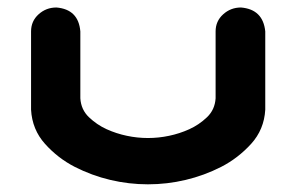

<svg xmlns="http://www.w3.org/2000/svg" viewBox="-20 -475 788 510"><path d="M373 14.6Q322.3 14.6 272.9 2.9Q223.6 -8.8 178.7 -31.7Q133.8 -54.7 99.6 -92.8Q65.4 -130.9 62.5 -183.6V-224.6V-391.6Q62.5 -418.9 82.5 -437Q102.5 -455.1 129.9 -455.1Q188.5 -450.2 193.4 -391.6V-348.6V-213.9Q195.3 -183.6 216.3 -163.6Q237.3 -143.6 263.2 -131.8Q289.1 -120.1 316.9 -114.3Q344.7 -108.4 373 -108.4Q401.4 -108.4 429.2 -114.3Q457 -120.1 482.9 -131.8Q508.8 -143.6 529.8 -163.6Q550.8 -183.6 552.7 -213.9V-348.6V-391.6Q552.7 -418.9 572.8 -437Q592.8 -455.1 620.1 -455.1Q678.7 -450.2 684.6 -391.6V-224.6V-183.6Q681.6 -130.9 647 -92.8Q612.3 -54.7 567.4 -31.7Q522.5 -8.8 473.1 2.9Q423.8 14.6 373 14.6Z"/></svg>

Font: Nico Moji
Style: Regular
Weight: 400
Version: Version 1.02